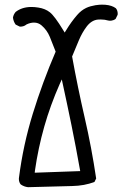

<svg xmlns="http://www.w3.org/2000/svg" viewBox="-20 -797 540 810"><path d="M393.1 -714.4Q398.9 -714.8 404.8 -714.8Q422.4 -714.8 436.5 -710.4Q440.9 -709.5 443.8 -709.5Q446.8 -709.5 450.4 -710Q454.1 -710.4 458.7 -712.2Q463.4 -713.9 467.8 -717.3L476.1 -734.4Q476.6 -736.3 476.6 -738.3Q476.6 -752.9 468.8 -762.2Q452.6 -774.4 424.3 -776.9Q417 -777.3 412.1 -777.3Q407.2 -777.3 400.4 -777.1Q393.6 -776.9 383.1 -775.1Q372.6 -773.4 362.3 -770.5Q352.1 -767.6 343.8 -763.7Q322.3 -753.4 305.2 -733.4Q280.3 -704.6 259.3 -669.9L252.9 -659.7L246.6 -669.9Q210.4 -729.5 190.4 -745.1Q170.9 -760.7 141.6 -765.1Q126.5 -767.6 112.8 -767.6Q72.8 -767.6 45.9 -746.6Q36.6 -735.4 34.7 -722.7Q36.6 -706.5 45.9 -693.4L62.5 -685.1Q64.5 -684.6 66.7 -684.6Q68.8 -684.6 72 -685.1Q75.2 -685.5 78.6 -686.5Q85.4 -688.5 91.8 -693.8L92.8 -694.3Q108.4 -701.7 123.5 -701.7Q141.6 -701.7 155.3 -689.9Q178.2 -670.4 190.2 -641.4Q202.1 -612.3 214.8 -579.1Q159.2 -449.7 118.4 -317.4Q77.6 -185.1 60.1 -47.9Q59.6 -45.4 59.6 -43Q59.6 -28.3 67.4 -19Q81.1 -9.3 98.1 -7.3Q234.4 -11.2 285.2 -12.2Q335.9 -13.2 378.4 -29.3L385.7 -43.9Q366.7 -172.9 337.4 -300Q308.1 -427.2 284.2 -558.6L312.5 -626.5Q326.7 -660.2 345.7 -685.1Q366.2 -711.9 393.1 -714.4ZM318.4 -75.2 126.5 -68.4 127.4 -77.1Q141.1 -172.4 166.7 -262.7Q192.4 -353 231.4 -441.4L240.7 -461.9Q264.2 -354 281.7 -268.1Q299.3 -182.1 318.4 -75.2Z"/></svg>

Font: Bakudai
Style: ExtraLight
Weight: 200
Version: Version 1.48